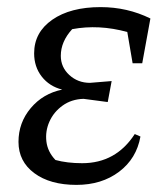

<svg xmlns="http://www.w3.org/2000/svg" viewBox="-20 -512 470 540"><path d="M195 8Q121 8 76.5 -25Q32 -58 32 -113Q32 -167 66.5 -208Q101 -249 155 -260Q119 -269 97.5 -296.5Q76 -324 76 -362Q76 -421 127 -456.5Q178 -492 263 -492Q338 -492 403 -460L380 -334H353L338 -422Q258 -444 183 -430Q151 -395 151 -355Q151 -323 175 -301Q199 -279 233 -279L294 -284L283 -225L215 -234Q181 -233 156 -215Q131 -197 119 -170Q107 -143 110.5 -114Q114 -85 136 -62Q169 -53 211 -53Q306 -53 359 -135L375 -128Q364 -66 315 -29Q266 8 195 8Z"/></svg>

Font: Piazzolla
Style: Italic
Weight: 400
Italic angle: -11.3°
Designer: Juan Pablo del Peral
Foundry: Huerta Tipografica
Version: Version 1.330